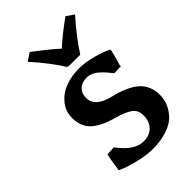

<svg xmlns="http://www.w3.org/2000/svg" viewBox="-197 -705 790 790"><g transform="rotate(-45 198.0 -310.5)"><path d="M61 -106.9 100.1 -108.9Q151.4 -39.1 205.1 -39.1Q238.3 -39.1 259 -59.3Q279.8 -79.6 279.8 -115.2Q279.8 -146.5 258.3 -161.9Q236.8 -177.2 191.9 -189.9Q164.6 -197.3 144.5 -205.8Q124.5 -214.4 104.7 -228.5Q85 -242.7 74.5 -264.4Q64 -286.1 64 -314.9Q64 -355 88.4 -384.3Q112.8 -413.6 149.2 -426.8Q185.5 -439.9 227.1 -439.9Q263.2 -439.9 304 -429.2Q344.7 -418.5 373 -404.8L375 -400.9Q371.1 -380.9 363.8 -356.4Q356.4 -332 356 -330.1L356.9 -332Q356.9 -331.5 356.4 -328.1Q356 -324.7 356 -324.2L316.9 -323.2Q305.7 -337.9 298.6 -345.9Q291.5 -354 278.3 -366.5Q265.1 -378.9 251.5 -385Q237.8 -391.1 223.1 -391.1Q196.3 -391.1 179.7 -375.7Q163.1 -360.4 163.1 -333Q163.1 -281.2 242.2 -262.2Q266.6 -256.3 286.4 -249.5Q306.2 -242.7 325.7 -231.4Q345.2 -220.2 358.2 -206.5Q371.1 -192.9 379.2 -172.9Q387.2 -152.8 387.2 -128.9Q387.2 -105.5 379.2 -83.3Q371.1 -61 352.3 -39.1Q333.5 -17.1 295.9 -3.7Q258.3 9.8 206.1 9.8Q175.3 9.8 129.2 -1Q83 -11.7 47.9 -27.8Q54.7 -80.6 61 -106.9ZM211.9 -476.1 198.7 -478Q162.1 -537.1 98.6 -608.4L132.8 -631.3Q209 -573.2 235.8 -547.4Q273.4 -582.5 340.8 -631.3L374 -608.4Q313 -540 272 -476.1Z"/></g></svg>

Font: Linear Smooth
Style: Bold
Weight: 700
Designer: Philipp H. Poll, Flanker
Foundry: Philipp H. Poll, reworked by Flanker
Version: Version 1.061 | FøM Fix